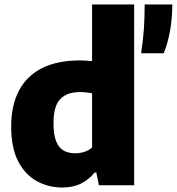

<svg xmlns="http://www.w3.org/2000/svg" viewBox="-20 -828 790 858"><path d="M258.5 10Q197 10 145 -18.2Q93 -46.5 61.5 -106.5Q30 -166.5 30 -263Q30 -357.5 65 -423.5Q100 -489.5 168.2 -523.8Q236.5 -558 337.5 -558Q351.5 -558 365.5 -557Q379.5 -556 391.5 -555V-808H579.5V0H422L410.5 -57H402.5Q379 -26.5 343 -8.2Q307 10 258.5 10ZM315.5 -143Q336.5 -143 356.5 -149.2Q376.5 -155.5 391.5 -169V-411.5Q380 -413.5 365.8 -415Q351.5 -416.5 337.5 -416.5Q278.5 -416.5 248.8 -384.8Q219 -353 219 -277.5Q219 -225 231.2 -195.8Q243.5 -166.5 265 -154.8Q286.5 -143 315.5 -143ZM610.5 -590Q619.5 -647.5 623 -698Q626.5 -748.5 626.5 -808H750Q750 -746.5 739.8 -689.8Q729.5 -633 711.5 -590Z"/></svg>

Font: Encode Sans Condensed Thin ExtraBold
Style: Regular
Weight: 800
Version: Version 3.002